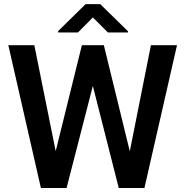

<svg xmlns="http://www.w3.org/2000/svg" viewBox="-20 -936 919 956"><path d="M387.7 -710.9H464.4L461.9 -584.5L311.5 0H231L247.1 -142.1ZM265.1 -144.5 270 0H183.6L21.5 -710.9H150.9ZM731.4 -710.9H861.3L699.2 0H612.8L619.1 -146.5ZM636.7 -140.1 651.9 0H571.3L422.9 -584.5L421.4 -710.9H497.1ZM617.2 -780.3V-774.4H517.1L442.4 -849.1L368.2 -774.4H269.5V-781.2L406.2 -915.5H479Z"/></svg>

Font: Heebo SemiBold
Style: Regular
Weight: 600
Designer: Oded Ezer
Foundry: Ezer Type House
Version: Version 3.100